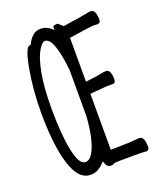

<svg xmlns="http://www.w3.org/2000/svg" viewBox="-136 -802 771 909"><g transform="rotate(-20 250.0 -347.5)"><path d="M164 18Q121 18 94.5 -28.5Q68 -75 55.5 -155Q43 -235 43 -337Q43 -452 61.5 -554.5Q80 -657 102 -657H106Q117 -680 133.5 -696.5Q150 -713 177 -713Q208 -713 235 -686Q236 -685 237 -684L236 -694Q236 -699 238.5 -703.5Q241 -708 256 -708Q264 -708 266 -703Q269 -701 273 -697Q277 -693 280.5 -690.5Q284 -688 284 -687Q395 -704 402 -706Q416 -710 427 -710Q453 -710 453 -658Q453 -641 436 -641L419 -642Q403 -642 293 -625V-404Q361 -412 371 -415Q387 -419 398 -419Q423 -419 423 -368Q423 -350 407 -350H376L293 -343V-61L345 -62Q388 -62 438 -67Q464 -67 464 -14Q464 4 448 4L439 3Q426 2 388 2Q293 2 288 4Q282 10 266 10Q248 10 240 -20L239 -22Q238 -22 229.5 -12.5Q221 -3 204 7.5Q187 18 164 18ZM161 -47Q183 -47 199.5 -76Q216 -105 226 -151.5Q236 -198 239 -252V-479Q233 -550 217 -601Q201 -652 175 -652Q162 -652 142.5 -620Q123 -588 109.5 -518Q96 -448 96 -339Q96 -212 112.5 -129.5Q129 -47 161 -47ZM239 -683 237 -686V-684Q238 -683 239 -683Z"/></g></svg>

Font: LXGW WenKai Mono TC
Style: Regular
Weight: 400
Designer: LXGW / Fontworks Inc.
Foundry: LXGW / Fontworks Inc.
Version: Version 1.330